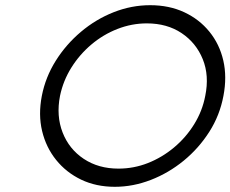

<svg xmlns="http://www.w3.org/2000/svg" viewBox="-20 -711 887 739"><path d="M422 8Q350 8 292.5 -19.5Q235 -47 196 -95.5Q157 -144 142 -207Q127 -270 141 -342Q155 -414 194.5 -477Q234 -540 291.5 -588.5Q349 -637 417.5 -664Q486 -691 558 -691Q631 -691 689 -664Q747 -637 786 -589Q825 -541 839.5 -478Q854 -415 840 -342Q826 -267 785.5 -203.5Q745 -140 687 -92.5Q629 -45 560.5 -18.5Q492 8 422 8ZM436 -62Q495 -62 549.5 -83.5Q604 -105 650 -143.5Q696 -182 727.5 -233Q759 -284 770 -342Q786 -420 760.5 -483Q735 -546 679 -583.5Q623 -621 545 -621Q487 -621 432 -599.5Q377 -578 331.5 -539.5Q286 -501 254.5 -450.5Q223 -400 211 -342Q196 -265 221 -201Q246 -137 302.5 -99.5Q359 -62 436 -62Z"/></svg>

Font: Teachers
Style: Italic
Weight: 400
Italic angle: -11°
Designer: Alfredo Marco Pradil, Chank Diesel
Version: Version 1.001